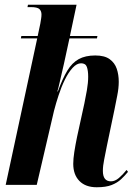

<svg xmlns="http://www.w3.org/2000/svg" viewBox="-20 -780 573 810"><path d="M388 10Q341 10 315 -16.5Q289 -43 289 -89Q289 -110 293.5 -139Q298 -168 305 -202L336 -344Q341 -367 346.5 -399Q352 -431 352 -456Q352 -482 346.5 -497.5Q341 -513 322 -513Q304 -513 286.5 -494Q269 -475 254 -444.5Q239 -414 227.5 -379Q216 -344 208 -313L135 0H4L137 -618H68L70 -628H139L150 -680Q152 -693 153.5 -701.5Q155 -710 155 -719Q155 -733 146.5 -741.5Q138 -750 110 -750H96L98 -760H303L275 -628H391L389 -618H273L250 -512Q248 -503 242.5 -479.5Q237 -456 231.5 -431.5Q226 -407 222 -394H224Q244 -449 264 -482Q284 -515 312 -530.5Q340 -546 382 -546Q421 -546 442.5 -530.5Q464 -515 472.5 -490Q481 -465 481 -435Q481 -408 474.5 -376Q468 -344 463 -318L431 -165Q425 -134 419.5 -107Q414 -80 414 -59Q414 -15 448 -15Q465 -15 481.5 -29Q498 -43 514 -63L520 -55Q507 -39 491 -24Q475 -9 451 0.5Q427 10 388 10Z"/></svg>

Font: Noto Serif Display ExtraCondensed
Style: Bold Italic
Weight: 700
Width: 2
Italic angle: -12°
Designer: Monotype Design Team
Foundry: Monotype Imaging Inc.
Version: Version 2.009